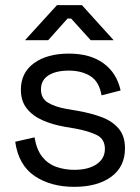

<svg xmlns="http://www.w3.org/2000/svg" viewBox="-20 -711 543 745"><path d="M39 -161 114 -178Q122 -130 144 -102.5Q166 -75 198.5 -63.5Q231 -52 268 -52Q323 -52 355 -74Q387 -96 387 -133Q387 -171 356.5 -186.5Q326 -202 273 -212L232 -219Q185 -227 146 -244Q107 -261 84 -290Q61 -319 61 -363Q61 -429 112 -466Q163 -503 247 -503Q330 -503 381.5 -465.5Q433 -428 448 -360L374 -341Q365 -394 331 -415.5Q297 -437 247 -437Q197 -437 168 -418.5Q139 -400 139 -364Q139 -329 166.5 -312.5Q194 -296 240 -288L281 -281Q333 -272 374.5 -256.5Q416 -241 440.5 -212Q465 -183 465 -136Q465 -64 411.5 -25Q358 14 268 14Q177 14 114.5 -28Q52 -70 39 -161ZM77 -555 201 -691H298L421 -555H332L256 -639H242L167 -555Z"/></svg>

Font: Space Grotesk Frontify
Style: Regular
Weight: 400
Designer: Florian Karsten
Version: Version 2.000